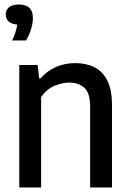

<svg xmlns="http://www.w3.org/2000/svg" viewBox="-20 -832 578 852"><path d="M65.5 0V-543.5H147L154 -484H159.5Q220.5 -552 314.5 -552Q361.5 -552 398.2 -534Q435 -516 456 -475Q477 -434 477 -364.5V0H380V-359Q380 -419 354.5 -442.2Q329 -465.5 286.5 -465.5Q256.5 -465.5 221.5 -451Q186.5 -436.5 162.5 -401V0ZM34 -652.5Q44 -674 49.2 -691Q54.5 -708 56.5 -723Q31 -725 18.2 -737Q5.5 -749 5.5 -768Q5.5 -788 20.2 -800Q35 -812 64.5 -812Q126 -812 126 -752.5Q126 -730 117.8 -702.8Q109.5 -675.5 95.5 -652.5Z"/></svg>

Font: Encode Sans Semi Condensed Medium
Style: Regular
Weight: 500
Width: 4
Designer: Multiple Designers
Foundry: Impallari Type
Version: Version 3.000; ttfautohint (v1.8.3) -l 8 -r 50 -G 200 -x 14 